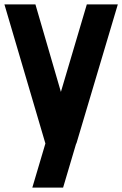

<svg xmlns="http://www.w3.org/2000/svg" viewBox="-20 -648 552 867"><path d="M126 199 185 0 0 -628H140L255 -233L372 -628H512L325 0H324L265 199H126Z"/></svg>

Font: CAT North
Style: Regular
Weight: 400
Designer: Peter Wiegel
Foundry: Peter Wiegel
Version: Version 1.000